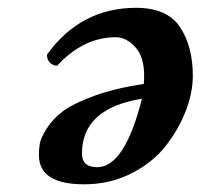

<svg xmlns="http://www.w3.org/2000/svg" viewBox="-20 -461 516 494"><path d="M190.9 -65.9Q190.9 -30.8 230 -30.8Q300.8 -30.8 345.2 -207Q190.9 -182.1 190.9 -65.9ZM80.1 -62Q80.1 -78.1 82.5 -92Q85 -106 100.6 -130.9Q116.2 -155.8 142.6 -175.3Q168.9 -194.8 222.4 -214.4Q275.9 -233.9 350.1 -245.1Q355 -307.1 331.1 -336.2Q307.1 -365.2 277.8 -365.2Q194.8 -365.2 127 -292Q115.7 -292 107.9 -300.5Q100.1 -309.1 101.1 -320.8Q188 -440.9 330.1 -440.9Q410.2 -440.9 443.1 -391.4Q476.1 -341.8 476.1 -266.1Q476.1 -222.2 457.5 -174.6Q439 -127 405.5 -84.5Q372.1 -42 317.1 -14.4Q262.2 13.2 196.8 13.2Q80.1 13.2 80.1 -62Z"/></svg>

Font: Linux Libertine
Style: Semibold Italic
Weight: 600
Italic angle: -11.5°
Designer: Philipp H. Poll
Foundry: Philipp H. Poll
Version: Version 5.1.2 ; ttfautohint (v0.9)